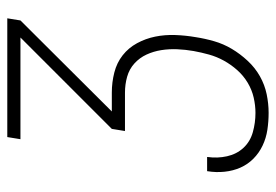

<svg xmlns="http://www.w3.org/2000/svg" viewBox="-138 -638 775 540"><g transform="rotate(-90 250.0 -367.5)"><path d="M203 0Q179 0 155.5 -3.5Q132 -7 111 -17Q90 -27 74 -43Q58 -59 49 -79.5Q40 -100 37.5 -124Q35 -148 39 -172Q39 -172 39 -172Q39 -172 39 -173H79Q79 -172 79 -172Q79 -172 79 -172Q75 -144 81 -117Q87 -90 104.5 -71Q122 -52 148.5 -44.5Q175 -37 203 -37Q224 -37 246 -42Q268 -47 288 -59Q308 -71 323.5 -88.5Q339 -106 350 -126Q361 -146 367 -167.5Q373 -189 377 -211Q381 -234 382 -257Q383 -280 379.5 -302Q376 -324 367 -343.5Q358 -363 342 -377.5Q326 -392 304.5 -398Q283 -404 260 -404H152L158 -441L415 -698H129L135 -735H469L463 -698L207 -441H260Q289 -441 316.5 -434Q344 -427 365 -410.5Q386 -394 399 -370Q412 -346 417.5 -319Q423 -292 422 -263Q421 -234 416 -205Q412 -179 404.5 -153Q397 -127 383 -103.5Q369 -80 349.5 -59Q330 -38 306 -24.5Q282 -11 255.5 -5.5Q229 0 203 0Z"/></g></svg>

Font: Iosevka SS04 Extralight
Style: Italic
Weight: 200
Italic angle: -9°
Monospace: yes
Designer: Belleve Invis
Foundry: Belleve Invis
Version: Version 19.0.0; ttfautohint (v1.8.4)